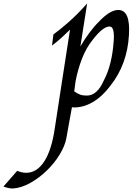

<svg xmlns="http://www.w3.org/2000/svg" viewBox="-252 -625 790 1103"><path d="M174.4 -100Q192.3 -87.2 208.2 -81.5Q224.1 -75.9 246.7 -75.9Q306.7 -75.9 345.1 -164.1Q392.3 -253.3 401.5 -393.3Q406.7 -472.8 377.4 -472.8Q340 -472.8 282.1 -398.5Q243.6 -351.3 219.2 -288.5Q194.9 -225.6 182.1 -157.9ZM161.5 -9.7Q153.3 33.8 145.1 79.7Q136.9 125.6 129.2 169.2Q121 212.8 91.3 262.1Q61.5 311.3 17.9 353.8Q-25.6 396.4 -77.4 425.6Q-129.2 454.9 -179 457.9Q-201.5 457.9 -232.3 446.7L-153.3 356.4Q-125.6 367.7 -101.5 367.7Q-40 367.7 2.6 301.8Q45.1 235.9 63.1 109.7Q85.6 -33.8 106.4 -171.8Q127.2 -309.7 150.3 -454.9Q129.2 -433.8 105.6 -412.1Q82.1 -390.3 46.7 -363.1L54.9 -427.2Q93.3 -454.9 142.8 -498.5Q192.3 -542.1 248.7 -605.1L209.7 -357.9Q233.8 -400 263.1 -438.7Q292.3 -477.4 314.4 -498.5Q379 -567.7 427.2 -567.7Q498.5 -567.7 488.7 -422.6Q479 -254.9 382.1 -132.3Q335.9 -70.8 281.5 -38.7Q227.2 -6.7 169.2 -7.7Z"/></svg>

Font: MM Jasmine
Style: Regular
Weight: 400
Designer: Khon Soe Zaw Thu
Version: Version 1.00 July 11, 2016, initial release